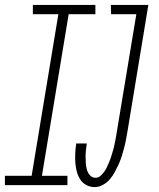

<svg xmlns="http://www.w3.org/2000/svg" viewBox="-30 -755 650 783"><path d="M245 0H-10V-38H99L208 -697H104V-735H359V-697H250L141 -38H245ZM356 8Q337 8 321 -1Q305 -10 296 -25Q287 -40 282.5 -58Q278 -76 277 -94.5Q276 -113 277 -132Q278 -151 281 -170H324Q322 -157 320.5 -143Q319 -129 319 -115.5Q319 -102 320 -88.5Q321 -75 324.5 -62.5Q328 -50 337 -40Q346 -30 360 -30Q371 -30 380 -38Q389 -46 396 -56Q403 -66 407.5 -76.5Q412 -87 416.5 -97.5Q421 -108 424 -118.5Q427 -129 430.5 -140Q434 -151 436 -161.5Q438 -172 440.5 -183Q443 -194 444.5 -205Q446 -216 448 -227L526 -697H423L422 -735H575L490 -220Q487 -203 484 -186.5Q481 -170 476.5 -153Q472 -136 467 -119.5Q462 -103 454.5 -86.5Q447 -70 438.5 -54Q430 -38 418 -24Q406 -10 389.5 -1Q373 8 356 8Z"/></svg>

Font: Iosevka XLt Ex Obl
Style: Regular
Weight: 200
Width: 7
Italic angle: -9°
Monospace: yes
Designer: Belleve Invis
Foundry: Belleve Invis
Version: Version 32.5.0; ttfautohint (v1.8.4)